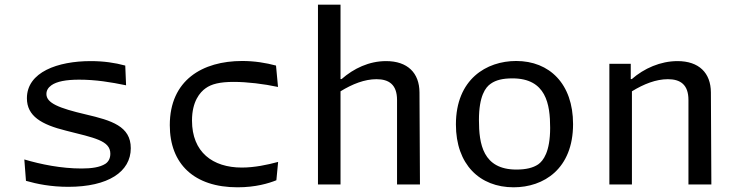

<svg xmlns="http://www.w3.org/2000/svg" viewBox="-20 -785 3140 817"><path d="M366 -525C226 -525 94.5 -478.5 94.5 -367C94.5 -291 156 -255 261 -229C381 -198.5 449.5 -187 449.5 -131C449.5 -111.5 442 -97 428.5 -88C405 -73 369.5 -68 327 -68C241 -68 154 -85.5 83.5 -106.5L90.5 -15.5C137.5 -2 197 10 270.5 10C440.5 10 536.5 -54 536.5 -154.5C536.5 -248 454.5 -272.5 345.5 -298C230 -325 177.5 -346.5 177.5 -385C177.5 -399.5 184.5 -412 198.5 -422C221.5 -438.5 261.5 -446 316.5 -446C387.5 -446 451 -435.5 516.5 -422L513 -506C469 -518 421 -525 366 -525Z M1010.5 -525.5C842 -525.5 702.5 -444.5 702.5 -252.5C702.5 -87 806.5 12 990.5 12C1068.5 12 1123.5 -5 1156 -18L1163.5 -96C1117 -83.5 1062.5 -72 1009 -72C885 -72 797 -137.5 797 -272C797 -353.5 831 -392.5 855 -409.5C880 -427.5 915 -436.5 975 -436.5C1032 -436.5 1102 -428 1163 -415L1154.5 -506C1111.5 -517.5 1063.5 -525.5 1010.5 -525.5Z M1767 0 1765 -392C1764.5 -474.5 1714.5 -525 1623 -525C1550.5 -525 1485.5 -494 1433.5 -448.5H1429V-765H1333V0H1429V-396.5C1479.5 -427.5 1531.5 -448 1582 -448C1634.5 -448 1669.5 -425.5 1669.5 -359.5V0Z M2165.5 12C2293.5 12 2418.5 -66 2418.5 -257C2418.5 -428.5 2318 -525.5 2176.5 -525.5C2050 -525.5 1920 -448 1920 -255.5C1920 -85 2021.5 12 2165.5 12ZM2177.5 -63.5C2034.5 -63.5 2018 -173 2018 -274.5C2018 -376.5 2046 -414 2068.5 -429C2090.5 -444.5 2119.5 -451.5 2160.5 -451.5C2304 -451.5 2321 -341.5 2321 -241C2321 -138.5 2291.5 -100.5 2270 -85.5C2248.5 -71 2218.5 -63.5 2177.5 -63.5Z M3007 0 3005 -392C3004.5 -474.5 2954.5 -525 2863 -525C2790.5 -525 2720.5 -494 2668.5 -448.5H2664V-513.5H2573V0H2669V-396.5C2719.5 -427.5 2771.5 -448 2822 -448C2874.5 -448 2909.5 -425.5 2909.5 -359.5V0Z"/></svg>

Font: Monaspace Argon
Style: Regular
Weight: 400
Designer: Riley Cran & the Lettermatic Team
Foundry: Lettermatic
Version: Version 1.200 (Monaspace Argon)